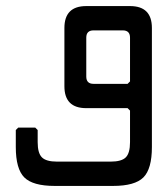

<svg xmlns="http://www.w3.org/2000/svg" viewBox="-20 -356 552 632"><path d="M160 256H352Q424 256 452 228Q480 200 480 128V-264Q480 -336 408 -336H264Q192 -336 192 -264V-72Q192 0 264 0H400L408 8V112Q408 148 394 162Q380 176 344 176H168Q132 176 118 162Q104 148 104 112V72L96 64H40L32 72V128Q32 200 60 228Q88 256 160 256ZM288 -80Q264 -80 264 -104V-232Q264 -256 288 -256H384Q408 -256 408 -232V-88L400 -80Z"/></svg>

Font: Hasubi Mono
Style: Regular
Weight: 400
Designer: Eli Heuer
Foundry: Eli Heuer
Version: Version 1.000